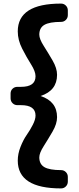

<svg xmlns="http://www.w3.org/2000/svg" viewBox="-20 -790 439 1070"><path d="M320 -668Q256 -668 227.5 -651.5Q199 -635 199 -597Q199 -573 223.5 -534.5Q248 -496 273 -453Q298 -410 298 -373Q298 -285 206 -255Q298 -225 298 -137Q298 -100 273 -57Q248 -14 223.5 24.5Q199 63 199 87Q199 125 227.5 141.5Q256 158 320 158Q336 158 347 169Q358 180 358 196V222Q358 238 347 249Q336 260 320 260Q79 260 79 105Q79 67 94.5 28Q110 -11 128.5 -37.5Q147 -64 162.5 -94Q178 -124 178 -146Q178 -204 97 -204H77Q61 -204 50 -215Q39 -226 39 -242V-269Q39 -285 50 -295.5Q61 -306 77 -306H97Q178 -306 178 -365Q178 -392 153 -431.5Q128 -471 103.5 -519Q79 -567 79 -615Q79 -770 320 -770Q336 -770 347 -759Q358 -748 358 -732V-706Q358 -690 347 -679Q336 -668 320 -668Z"/></svg>

Font: Solway Medium
Style: Regular
Weight: 500
Designer: Mariya V. Pigoulevskaya
Foundry: The Northern Block Ltd.
Version: Version 1.000;hotconv 1.0.109;makeotfexe 2.5.65596